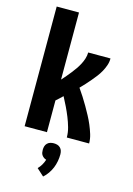

<svg xmlns="http://www.w3.org/2000/svg" viewBox="-145 -807 789 1139"><g transform="rotate(15 250.0 -237.5)"><path d="M56 0V-735H193V-323Q206 -337 218.5 -352Q231 -367 243 -382Q255 -397 266 -413Q277 -429 286 -446Q295 -463 301 -482Q307 -501 307 -520H444Q444 -498 437 -477.5Q430 -457 419.5 -438Q409 -419 396 -402Q383 -385 369 -368.5Q355 -352 340.5 -336Q326 -320 311 -305Q327 -282 342.5 -258Q358 -234 372 -209.5Q386 -185 399.5 -160Q413 -135 424 -109Q435 -83 443.5 -55.5Q452 -28 452 0H315Q315 -31 306.5 -61Q298 -91 286.5 -119.5Q275 -148 261.5 -176Q248 -204 233 -232Q223 -222 213 -213Q203 -204 193 -195V0ZM239 260 195 220Q207 208 216.5 192Q226 176 231 159Q223 157 216 152Q209 147 204 140Q199 133 197.5 124.5Q196 116 196 107Q196 96 199 85.5Q202 75 210 67Q218 59 228.5 56Q239 53 250 53Q261 53 271.5 56Q282 59 290 67Q298 75 301 85.5Q304 96 304 107Q304 128 300 149.5Q296 171 288 190.5Q280 210 267.5 228Q255 246 239 260Z"/></g></svg>

Font: Iosevka Curly Heavy
Style: Regular
Weight: 900
Monospace: yes
Designer: Belleve Invis
Foundry: Belleve Invis
Version: Version 22.1.2; ttfautohint (v1.8.4)